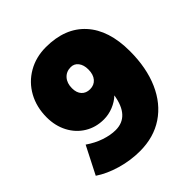

<svg xmlns="http://www.w3.org/2000/svg" viewBox="-197 -849 993 993"><g transform="rotate(-45 300.0 -352.5)"><path d="M588 -393Q588 -271 548 -180Q508 -89 434 -39.5Q360 10 259 10Q190 10 123 -9.5Q56 -29 7 -62L84 -213Q124 -185 167 -170.5Q210 -156 247 -156Q348 -156 369 -288Q345 -265 311.5 -251.5Q278 -238 243 -238Q185 -238 139 -266Q93 -294 67 -343.5Q41 -393 41 -455Q41 -530 73.5 -589Q106 -648 164 -681.5Q222 -715 295 -715Q435 -715 511.5 -631Q588 -547 588 -393ZM369 -478Q369 -511 353.5 -531Q338 -551 313 -551Q280 -551 260 -528.5Q240 -506 240 -469Q240 -436 257 -417.5Q274 -399 303 -399Q333 -399 351 -420Q369 -441 369 -478Z"/></g></svg>

Font: Nunito Sans Heavy Heavy
Style: Italic
Weight: 400
Italic angle: -4.541°
Designer: Vernon Adams
Foundry: Vernon Adams
Version: Version 2.002